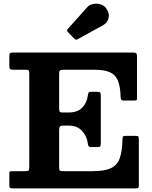

<svg xmlns="http://www.w3.org/2000/svg" viewBox="-20 -1040 838 1060"><path d="M391 -825.5 354.5 -863.5Q346 -872.5 354.5 -880.5L462 -1000.5Q473.5 -1014 493.8 -1018Q514 -1022 534 -1016.5Q554 -1011 565.5 -995Q586 -967 579.5 -940.5Q573 -914 549.5 -901L408.5 -823.5Q399 -817.5 391 -825.5ZM118 -655H52Q37.5 -655 34.5 -659.5Q31.5 -664 31.5 -677.5V-729Q31.5 -743.5 36 -746.8Q40.5 -750 54 -750H712.5Q728 -750 732.2 -745.8Q736.5 -741.5 736.5 -726V-504.5Q736.5 -491.5 735 -488.2Q733.5 -485 720 -485H662.5Q651 -485 648.8 -490Q646.5 -495 646 -504.5Q644.5 -560.5 631.5 -593.5Q618.5 -626.5 587.5 -640.8Q556.5 -655 501.5 -655H332Q317.5 -655 312 -651.2Q306.5 -647.5 306.5 -632.5V-444.5Q306.5 -430 309.5 -424.5Q312.5 -419 324.5 -419H359.5Q409 -419 434.5 -446.2Q460 -473.5 465 -513Q466.5 -524 469 -528.5Q471.5 -533 480.5 -533H516.5Q528.5 -533 532.5 -529.2Q536.5 -525.5 536.5 -513.5V-248.5Q536.5 -236 533.2 -232Q530 -228 518 -228H482.5Q472.5 -228 469.2 -232.8Q466 -237.5 464.5 -249.5Q459.5 -288.5 432.8 -317.5Q406 -346.5 362 -346.5H327.5Q315.5 -346.5 311 -341Q306.5 -335.5 306.5 -321V-116Q306.5 -100.5 310.8 -97.8Q315 -95 331 -95H491.5Q556 -95 591.2 -111Q626.5 -127 640.5 -164.8Q654.5 -202.5 656 -267.5Q656.5 -282 658.8 -286Q661 -290 675 -290H727Q740 -290 743.2 -286.8Q746.5 -283.5 746.5 -270V-18.5Q746.5 -5.5 743.2 -2.8Q740 0 727.5 0H54Q40.5 0 36 -2Q31.5 -4 31.5 -18V-80Q31.5 -91.5 34.8 -93.2Q38 -95 49.5 -95H117Q134 -95 137.8 -98.5Q141.5 -102 141.5 -119.5V-635Q141.5 -649.5 137 -652.2Q132.5 -655 118 -655Z"/></svg>

Font: Besley*
Style: Bold
Weight: 700
Designer: Owen Earl
Foundry: indestructible type*
Version: Version 2.000; ttfautohint (v1.8.3)